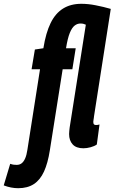

<svg xmlns="http://www.w3.org/2000/svg" viewBox="-141 -770 603 1010"><path d="M-45.4 220Q-82.5 220 -121.4 205.3L-87.3 91.7Q-76 95.7 -67.9 96.5Q-59.8 97.3 -53 97.3Q-37.6 97.3 -26.7 88.7Q-15.9 80.1 -8.4 62.7Q-0.9 45.4 3 18.4L69.5 -405.5H25.1L42.5 -509.5L87.2 -516.2Q100.1 -597.1 125.2 -648.5Q150.3 -699.8 190.6 -724.9Q230.8 -750 287 -750Q304.6 -750 323.5 -748.1Q342.3 -746.2 362.2 -742.2Q382 -738.3 402.2 -733.6Q422.4 -729 441.7 -723.2L353.5 -157.9Q353.5 -155.8 352.6 -149.8Q351.6 -143.7 350.7 -137.7Q349.7 -131.7 349.7 -128.4Q349.7 -123.7 351 -119.7Q352.3 -115.7 355.9 -114.1Q359.4 -112.4 364.5 -112.4Q368 -112.4 372.6 -112.9Q377.2 -113.3 382.5 -115.2L368.3 -9.9Q355.9 -1 335.9 4.5Q315.8 10 297.8 10Q259.7 10 241.1 -10.6Q222.5 -31.1 222.5 -64.8Q222.5 -72.8 223.5 -81.6Q224.5 -90.3 225.5 -99.6L310.5 -640.1Q303.8 -643.2 297.6 -644.7Q291.4 -646.3 281.9 -646.3Q265.6 -646.3 251.6 -635.4Q237.5 -624.6 226.1 -596.7Q214.7 -568.8 206.3 -516.2H257.3L239.6 -405.5H188.6L121.1 21.3Q110.6 88.2 90.5 132.4Q70.3 176.6 37.1 198.3Q3.8 220 -45.4 220Z"/></svg>

Font: Georama
Style: Italic
Weight: 400
Width: 2
Italic angle: -9°
Designer: Jean-Baptiste Levee
Foundry: Production Type
Version: Version 1.000